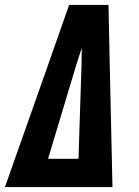

<svg xmlns="http://www.w3.org/2000/svg" viewBox="-43 -755 563 775"><path d="M-23 0 150 -490 236 -735H395L400 -490L411 0ZM151 -114H274L278 -245L286 -490Q286 -508 286.5 -526Q287 -544 287 -562Q281 -544 275.5 -526Q270 -508 264 -490Z"/></svg>

Font: Iosevka SS04 Heavy Oblique
Style: Regular
Weight: 900
Italic angle: -9°
Monospace: yes
Designer: Belleve Invis
Foundry: Belleve Invis
Version: Version 19.0.0; ttfautohint (v1.8.4)